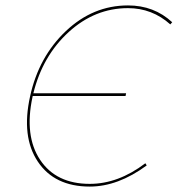

<svg xmlns="http://www.w3.org/2000/svg" viewBox="-20 -683 655 708"><path d="M452 -653Q330 -653 233.5 -565Q137 -477 103 -339H445L443 -329H101Q100 -328 100 -326Q69 -182 128 -93.5Q187 -5 311 -5Q416 -5 516 -81L521 -73Q415 5 311 5Q181 5 119.5 -87Q58 -179 91 -328Q123 -474 223 -568.5Q323 -663 452 -663Q548 -663 615 -601L608 -593Q541 -653 452 -653Z"/></svg>

Font: EauTestInfant Hairline
Style: Italic
Weight: 250
Italic angle: -12°
Designer: Christian Thalmann (Catharsis Fonts)
Version: Version 0.001;PS 000.001;hotconv 1.0.88;makeotf.lib2.5.64775